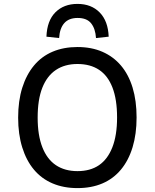

<svg xmlns="http://www.w3.org/2000/svg" viewBox="-20 -955 794 984"><path d="M377 9Q306 9 249.5 -15Q193 -39 154 -85.5Q115 -132 94 -199.5Q73 -267 73 -352Q73 -438 94 -505Q115 -572 154 -619Q193 -666 249.5 -690Q306 -714 377 -714Q449 -714 505 -689.5Q561 -665 600 -619Q639 -573 659.5 -506Q680 -439 680 -353Q680 -268 659.5 -200.5Q639 -133 600 -86Q561 -39 505 -15Q449 9 377 9ZM377 -78Q443 -78 487.5 -108.5Q532 -139 556 -200.5Q580 -262 580 -353Q580 -445 556.5 -506Q533 -567 488 -597Q443 -627 377 -627Q312 -627 266.5 -596.5Q221 -566 197 -505.5Q173 -445 173 -352Q173 -262 197 -200.5Q221 -139 266.5 -108.5Q312 -78 377 -78ZM283 -760 218 -767Q221 -849 264 -892Q307 -935 377 -935Q448 -935 491 -891Q534 -847 537 -767L472 -760Q469 -808 447 -835.5Q425 -863 378 -863Q333 -863 309.5 -836.5Q286 -810 283 -760Z"/></svg>

Font: Nunito Sans 7pt SemiCondensed Medium
Style: Regular
Weight: 500
Width: 4
Designer: Vernon Adams
Foundry: Vernon Adams
Version: Version 3.101;gftools[0.9.27]